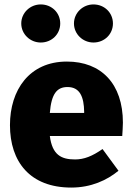

<svg xmlns="http://www.w3.org/2000/svg" viewBox="-20 -829 597 867"><path d="M164 -809C116 -809 76 -771 76 -723C76 -675 116 -637 164 -637C214 -637 252 -675 252 -723C252 -771 214 -809 164 -809ZM402 -809C354 -809 314 -771 314 -723C314 -675 354 -637 402 -637C452 -637 490 -675 490 -723C490 -771 452 -809 402 -809ZM535 -275C535 -451 437 -551 282 -551C112 -551 25 -422 25 -264C25 -99 115 18 302 18C391 18 463 -15 515 -58L443 -156C397 -124 360 -109 319 -109C257 -109 216 -129 205 -215H532C533 -233 535 -258 535 -275ZM360 -319H205C212 -407 238 -436 285 -436C342 -436 359 -389 360 -325Z"/></svg>

Font: Fira Sans ExtraBold
Style: Regular
Weight: 800
Designer: bBox Type GmbH & Carrois Corporate GbR & Edenspiekermann AG
Foundry: bBox Type GmbH & Carrois Corporate GbR & Edenspiekermann AG
Version: Version 4.300;PS 004.300;hotconv 1.0.88;makeotf.lib2.5.64775